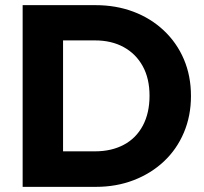

<svg xmlns="http://www.w3.org/2000/svg" viewBox="-20 -726 794 746"><path d="M174 0V-138H349Q413 -138 461 -163.5Q509 -189 535 -238Q561 -287 561 -354Q561 -421 534.5 -469Q508 -517 460.5 -543Q413 -569 349 -569H169V-706H351Q431 -706 498.5 -680.5Q566 -655 616.5 -607.5Q667 -560 694.5 -495.5Q722 -431 722 -353Q722 -276 694.5 -211Q667 -146 617 -99Q567 -52 499.5 -26Q432 0 353 0ZM68 0V-706H225V0Z"/></svg>

Font: Outfit
Style: Bold
Weight: 700
Designer: Rodrigo Fuenzalida
Foundry: fragTYPE
Version: Version 1.100;gftools[0.9.27]